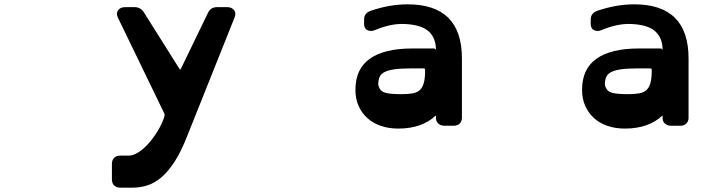

<svg xmlns="http://www.w3.org/2000/svg" viewBox="-20 -580 3259 887"><path d="M845 48Q816 122 785.5 168.5Q755 215 723.5 241Q692 267 659 277Q626 287 593 287H536Q518 287 507.5 277Q497 267 497 249V177Q497 160 507 149.5Q517 139 536 139H574Q595 139 619.5 123.5Q644 108 666.5 82.5Q689 57 708 26Q727 -5 738 -37Q743 -50 738 -58L525 -498Q515 -518 525.5 -532.5Q536 -547 558 -547H602Q629 -547 644 -524L809 -262Q814 -255 816 -263L941 -521Q953 -547 983 -547H1030Q1050 -547 1061 -533.5Q1072 -520 1064 -500Z M2034 1Q2017 1 2005.5 -8.5Q1994 -18 1994 -36V-47Q1930 14 1820 14Q1776 14 1739.5 1.5Q1703 -11 1677 -34.5Q1651 -58 1636.5 -91Q1622 -124 1622 -165Q1622 -262 1689 -309Q1756 -356 1883 -356H1985Q1990 -356 1992 -352Q1994 -348 1994 -350Q1994 -404 1961 -434.5Q1928 -465 1853 -469Q1816 -471 1780.5 -463Q1745 -455 1712 -441Q1693 -433 1677.5 -440.5Q1662 -448 1662 -470V-490Q1662 -519 1692 -530Q1780 -560 1863 -560Q2114 -560 2114 -310V-36Q2114 -20 2104 -9.5Q2094 1 2075 1ZM1878 -264Q1832 -264 1803.5 -260Q1775 -256 1758.5 -248Q1742 -240 1735.5 -228Q1729 -216 1728 -200Q1727 -194 1727.5 -189.5Q1728 -185 1730 -179Q1738 -157 1762 -151Q1786 -145 1834 -145Q1864 -145 1885 -148.5Q1906 -152 1919 -163.5Q1932 -175 1938 -197Q1944 -219 1944 -257Q1944 -261 1942.5 -262.5Q1941 -264 1935 -264Z M3081 1Q3064 1 3052.5 -8.5Q3041 -18 3041 -36V-47Q2977 14 2867 14Q2823 14 2786.5 1.5Q2750 -11 2724 -34.5Q2698 -58 2683.5 -91Q2669 -124 2669 -165Q2669 -262 2736 -309Q2803 -356 2930 -356H3032Q3037 -356 3039 -352Q3041 -348 3041 -350Q3041 -404 3008 -434.5Q2975 -465 2900 -469Q2863 -471 2827.5 -463Q2792 -455 2759 -441Q2740 -433 2724.5 -440.5Q2709 -448 2709 -470V-490Q2709 -519 2739 -530Q2827 -560 2910 -560Q3161 -560 3161 -310V-36Q3161 -20 3151 -9.5Q3141 1 3122 1ZM2925 -264Q2879 -264 2850.5 -260Q2822 -256 2805.5 -248Q2789 -240 2782.5 -228Q2776 -216 2775 -200Q2774 -194 2774.5 -189.5Q2775 -185 2777 -179Q2785 -157 2809 -151Q2833 -145 2881 -145Q2911 -145 2932 -148.5Q2953 -152 2966 -163.5Q2979 -175 2985 -197Q2991 -219 2991 -257Q2991 -261 2989.5 -262.5Q2988 -264 2982 -264Z"/></svg>

Font: OpenDyslexic3
Style: Bold
Weight: 700
Designer: Abelardo Gonzalez
Version: Version 1.000;PS 001.001;hotconv 1.0.56